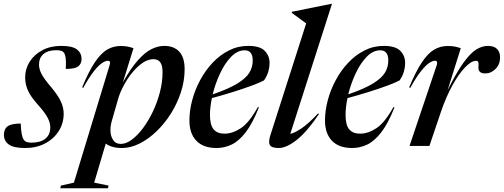

<svg xmlns="http://www.w3.org/2000/svg" viewBox="-36 -763 2634 1004"><path d="M72.5 -117Q74.5 -50.5 88.5 -32Q95.5 -22.5 105.5 -19.8Q115.5 -17 128.5 -17Q176 -17 201.5 -38Q227 -59 227 -97.5Q227 -121 212.8 -148Q198.5 -175 160.5 -217.5Q122.5 -260 109 -292.5Q95.5 -325 95.5 -356.5Q95.5 -402.5 119.2 -440.2Q143 -478 185.5 -500.5Q228 -523 284 -523Q343.5 -523 367 -504Q390.5 -485 390.5 -455Q390.5 -429 372.8 -415.8Q355 -402.5 308 -402.5Q310 -440 307.5 -459.2Q305 -478.5 298.5 -487Q292.5 -495 282.5 -497.8Q272.5 -500.5 257.5 -500.5Q215.5 -500.5 191.8 -480.8Q168 -461 168 -425Q168 -402.5 180.5 -377.5Q193 -352.5 230.5 -308.5Q268 -264 282.5 -231.8Q297 -199.5 297 -168.5Q297 -118.5 271.2 -77.8Q245.5 -37 200 -13Q154.5 11 95.5 11Q34.5 11 9.5 -7.8Q-15.5 -26.5 -15.5 -58Q-15.5 -89 4.8 -103Q25 -117 72.5 -117Z M532 207.5 528.5 221.5H279.5L282.5 207.5L350.5 192L537 -421.5Q545 -445.5 528 -445.5Q517 -445.5 499 -434.2Q481 -423 456.2 -392.2Q431.5 -361.5 399 -303.5L393.5 -306Q427.5 -388.5 459 -435.8Q490.5 -483 523 -502.8Q555.5 -522.5 594 -522.5Q615 -522.5 629.8 -519.8Q644.5 -517 662 -511L606.5 -332Q647.5 -405.5 684.5 -447.2Q721.5 -489 755.8 -506Q790 -523 822.5 -523Q874 -523 901.8 -492.5Q929.5 -462 929.5 -401Q929.5 -341 910.2 -281.5Q891 -222 857.8 -169.2Q824.5 -116.5 782.2 -76Q740 -35.5 693.5 -12.2Q647 11 602 11Q574 11 553 5Q532 -1 517 -12L456.5 192ZM548.5 -130.5Q541.5 -105.5 541.5 -83Q541.5 -53 554.8 -31.8Q568 -10.5 596 -10.5Q623.5 -10.5 653.5 -32.8Q683.5 -55 712 -93.2Q740.5 -131.5 763.5 -179.8Q786.5 -228 800.2 -281Q814 -334 814 -385Q814 -421.5 801.8 -437.5Q789.5 -453.5 767.5 -453.5Q731.5 -453.5 695.8 -424Q660 -394.5 630.8 -349.5Q601.5 -304.5 585.5 -258.5Z M1318 -202Q1284.5 -117 1248.5 -70.8Q1212.5 -24.5 1174.8 -6.8Q1137 11 1097 11Q1027 11 990.8 -27Q954.5 -65 954.5 -132.5Q954.5 -184.5 969 -239Q983.5 -293.5 1010.8 -344.2Q1038 -395 1076 -435.2Q1114 -475.5 1161 -499.2Q1208 -523 1262 -523Q1323.5 -523 1348.5 -497Q1373.5 -471 1373.5 -434.5Q1373.5 -411.5 1366.8 -388Q1360 -364.5 1344.5 -342.5Q1322 -330.5 1278.5 -314.5Q1235 -298.5 1180.8 -281.5Q1126.5 -264.5 1072 -250Q1062 -202 1062 -161.5Q1062 -109.5 1081 -86.8Q1100 -64 1138 -64Q1180 -64 1223.5 -92.8Q1267 -121.5 1312 -202.5ZM1243.5 -500Q1205.5 -500 1172.5 -466Q1139.5 -432 1114.8 -379Q1090 -326 1076 -269.5Q1160 -298.5 1205.2 -326.2Q1250.5 -354 1268 -383Q1285.5 -412 1285.5 -446.5Q1285.5 -500 1243.5 -500Z M1565 -640.5Q1551.5 -650.5 1531.2 -665.5Q1511 -680.5 1489.5 -696L1490.5 -701.5L1697 -743H1700L1482 -63Q1504 -67.5 1539.8 -91.2Q1575.5 -115 1627.5 -170L1632 -166.5Q1568 -72 1514.5 -30.5Q1461 11 1422 11Q1385 11 1375.5 -4.2Q1366 -19.5 1378 -56.5Z M2027 -202Q1993.5 -117 1957.5 -70.8Q1921.5 -24.5 1883.8 -6.8Q1846 11 1806 11Q1736 11 1699.8 -27Q1663.5 -65 1663.5 -132.5Q1663.5 -184.5 1678 -239Q1692.5 -293.5 1719.8 -344.2Q1747 -395 1785 -435.2Q1823 -475.5 1870 -499.2Q1917 -523 1971 -523Q2032.5 -523 2057.5 -497Q2082.5 -471 2082.5 -434.5Q2082.5 -411.5 2075.8 -388Q2069 -364.5 2053.5 -342.5Q2031 -330.5 1987.5 -314.5Q1944 -298.5 1889.8 -281.5Q1835.5 -264.5 1781 -250Q1771 -202 1771 -161.5Q1771 -109.5 1790 -86.8Q1809 -64 1847 -64Q1889 -64 1932.5 -92.8Q1976 -121.5 2021 -202.5ZM1952.5 -500Q1914.5 -500 1881.5 -466Q1848.5 -432 1823.8 -379Q1799 -326 1785 -269.5Q1869 -298.5 1914.2 -326.2Q1959.5 -354 1977 -383Q1994.5 -412 1994.5 -446.5Q1994.5 -500 1952.5 -500Z M2247.5 -421.5Q2251 -431 2249.2 -438.2Q2247.5 -445.5 2238.5 -445.5Q2227 -445.5 2209.2 -434.2Q2191.5 -423 2166.5 -392.2Q2141.5 -361.5 2109.5 -303.5L2103.5 -306Q2138 -388.5 2169.2 -435.8Q2200.5 -483 2233.2 -502.8Q2266 -522.5 2304.5 -522.5Q2326 -522.5 2340.8 -519.8Q2355.5 -517 2373.5 -511L2304.5 -291Q2351.5 -385.5 2388 -435.8Q2424.5 -486 2455 -504.5Q2485.5 -523 2514.5 -523Q2547.5 -523 2563.2 -506.8Q2579 -490.5 2579 -463.5Q2579 -426.5 2555.5 -402.8Q2532 -379 2501 -379Q2462.5 -379 2466 -415Q2467.5 -433.5 2464.5 -439.2Q2461.5 -445 2453.5 -445Q2429 -445 2396.2 -411.2Q2363.5 -377.5 2330 -317.2Q2296.5 -257 2269.5 -177.5L2209.5 0H2105.5Z"/></svg>

Font: Newsreader Display Medium
Style: Italic
Weight: 500
Italic angle: -17°
Designer: Hugues Gentile
Foundry: Production Type
Version: Version 1.001